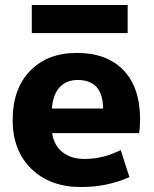

<svg xmlns="http://www.w3.org/2000/svg" viewBox="-20 -743 620 773"><path d="M108 -610V-723H494V-610ZM189 -306H395Q394 -421 293 -421Q247 -421 220 -391.5Q193 -362 189 -306ZM190 -207Q197 -158 231.5 -130.5Q266 -103 321 -103Q395 -103 466 -139L501 -30Q412 10 306 10Q182 10 106.5 -63Q31 -136 31 -260Q31 -385 101 -457.5Q171 -530 289 -530Q410 -530 477 -460.5Q544 -391 544 -262Q544 -231 540 -207Z"/></svg>

Font: M PLUS 1p ExtraBold
Style: Regular
Weight: 800
Version: Version 1.062